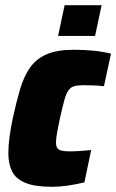

<svg xmlns="http://www.w3.org/2000/svg" viewBox="-20 -709 446 737"><path d="M179 8Q114 8 77.5 -7Q41 -22 26.5 -51Q12 -80 12 -121Q12 -149 16.5 -182.5Q21 -216 29 -255Q43 -319 57.5 -368Q72 -417 96 -450.5Q120 -484 160 -501Q200 -518 263 -518Q303 -518 338.5 -514.5Q374 -511 406 -503L379 -378Q364 -380 342.5 -381Q321 -382 302 -382Q280 -382 266 -378.5Q252 -375 243 -362.5Q234 -350 227 -324.5Q220 -299 210 -255Q203 -221 199 -199Q195 -177 195 -162Q195 -147 200.5 -140Q206 -133 217.5 -130.5Q229 -128 248 -128Q265 -128 288 -129.5Q311 -131 330 -133L304 -9Q271 -1 240 3.5Q209 8 179 8ZM203 -571 228 -689H370L345 -571Z"/></svg>

Font: Saira SemiCondensed Black
Style: Italic
Weight: 900
Width: 4
Italic angle: -12°
Designer: Hector Gatti with collaboration of the Omnibus-Type team
Foundry: Omnibus-Type
Version: Version 1.101